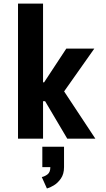

<svg xmlns="http://www.w3.org/2000/svg" viewBox="-20 -770 590 1066"><path d="M80 0V-750H219V-313H225L348 -500H503.5L336 -262.5L509.5 0H353.5L230.5 -208H219V0ZM215 158V44.5H335.5V158Q335.5 196 318.2 221Q301 246 278.8 259.2Q256.5 272.5 240.5 276.5L212 213Q229 209.5 244.2 197.8Q259.5 186 259.5 158Z"/></svg>

Font: Trispace SemiCondensed SemiBold
Style: Regular
Weight: 600
Width: 4
Designer: Tyler Finck
Foundry: Etcetera Type Company
Version: Version 1.210; ttfautohint (v1.8.3)